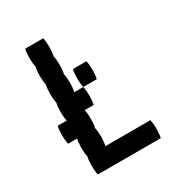

<svg xmlns="http://www.w3.org/2000/svg" viewBox="-141 -650 681 740"><g transform="rotate(-30 200.0 -280.0)"><path d="M364 -40Q364 -17 360 0H80Q76 -17 76 -40Q76 -64 80 -80Q76 -97 76 -120Q76 -144 80 -160H40Q36 -177 36 -200Q36 -224 40 -240H80Q76 -257 76 -280Q76 -304 80 -320Q76 -337 76 -360Q76 -384 80 -400Q76 -417 76 -440Q76 -464 80 -480Q76 -497 76 -520Q76 -544 80 -560H160Q164 -544 164 -520Q164 -497 160 -480Q164 -464 164 -440Q164 -417 160 -400Q164 -384 164 -360Q164 -337 160 -320H200Q204 -304 204 -280Q204 -257 200 -240H160Q164 -224 164 -200Q164 -177 160 -160Q164 -144 164 -120Q164 -97 160 -80H360Q364 -64 364 -40ZM260 -320H200Q196 -337 196 -360Q196 -384 200 -400H260Q264 -384 264 -360Q264 -337 260 -320Z"/></g></svg>

Font: VT323
Style: Regular
Weight: 400
Monospace: yes
Designer: Peter Hull
Version: Version 2.000